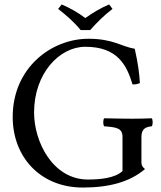

<svg xmlns="http://www.w3.org/2000/svg" viewBox="-20 -832 725 862"><path d="M342 -697H385C415 -731 447 -763 485 -792L470 -812C432 -796 400 -777 363 -751C330 -776 296 -795 257 -812L241 -792C277 -764 312 -734 342 -697ZM377 -658C210 -658 37 -527 37 -307C37 -127.2 161 10 352 10C470 10 563 -15 631 -73C620 -82 615 -90 615 -101V-217C615 -252.2 632 -262 661 -265C667 -271 667 -295 661 -301C637 -300 612 -299 572 -299C538.5 -299 492 -300 448 -301C442 -295 442 -271 448 -265C502.9 -260.8 530 -257.1 530 -217V-64C496 -32 429 -26 375 -26C217 -26 133 -195 133 -327C133 -502 246.5 -622 363 -622C508 -622 549 -539 575 -453C586.3 -452.3 596.7 -454.3 608 -459C605.5 -501 601 -541 585 -613C525 -623 488 -658 377 -658Z"/></svg>

Font: Libertinus Math
Style: Regular
Weight: 400
Designer: Philipp H. Poll
Foundry: Khaled Hosny
Version: Version 6.2